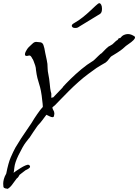

<svg xmlns="http://www.w3.org/2000/svg" viewBox="-58 -896 865 1201"><path d="M-10 285Q-15 285 -24.5 282.5Q-34 280 -36 274V276Q-36 276 -37 267.5Q-38 259 -38 253Q-38 241 -34 225Q-30 209 -19 190Q-6 123 9.5 87.5Q25 52 38 28Q55 -1 73.5 -29.5Q92 -58 111 -85Q125 -104 138.5 -125.5Q152 -147 156 -154Q163 -165 173 -179.5Q183 -194 192.5 -206.5Q202 -219 206 -222Q206 -222 208 -225Q210 -228 210 -229Q210 -240 208.5 -248.5Q207 -257 207 -261Q203 -302 198 -327Q193 -352 187 -370Q181 -388 176 -408Q171 -428 167 -459Q167 -471 162 -487Q157 -503 151.5 -516Q146 -529 143 -531L142 -533Q142 -535 135.5 -543.5Q129 -552 117 -547Q114 -546 109 -546Q98 -546 98 -556Q98 -564 103.5 -574.5Q109 -585 112 -589Q117 -597 126.5 -605.5Q136 -614 143 -621Q151 -629 157 -631.5Q163 -634 168 -634Q173 -634 178.5 -633Q184 -632 188 -632H189Q207 -632 213.5 -615Q220 -598 225 -565Q229 -542 234.5 -520.5Q240 -499 240 -467Q240 -452 245 -428.5Q250 -405 253 -373Q253 -366 256 -344Q259 -322 263 -311V-284Q271 -287 275 -287Q296 -310 316.5 -330.5Q337 -351 336 -352L337 -354Q354 -373 384 -402.5Q414 -432 450.5 -462.5Q487 -493 522 -514H523Q524 -514 535 -524.5Q546 -535 557.5 -546.5Q569 -558 571 -559L573 -560Q575 -560 583 -568.5Q591 -577 601.5 -587.5Q612 -598 618 -602V-603Q631 -611 635 -612.5Q639 -614 645.5 -619Q652 -624 669 -641L670 -642Q672 -641 677.5 -646.5Q683 -652 682 -653L683 -655Q688 -658 690.5 -657.5Q693 -657 694 -658Q705 -672 717.5 -677.5Q730 -683 742 -683Q755 -683 766 -678Q777 -673 784 -668Q786 -667 786.5 -661.5Q787 -656 777.5 -645.5Q768 -635 740 -616Q729 -609 720.5 -600.5Q712 -592 695.5 -580Q679 -568 644 -547H643Q635 -543 624.5 -528Q614 -513 603 -505Q592 -499 574.5 -488.5Q557 -478 546 -471L495 -434Q465 -412 433 -383.5Q401 -355 372 -326Q343 -297 320.5 -273.5Q298 -250 287 -239Q283 -235 279.5 -232.5Q276 -230 270 -225Q270 -221 271 -217Q272 -213 272 -213V-214Q278 -204 280 -198Q282 -192 282 -187Q282 -180 279 -168V-169Q278 -163 270 -163Q263 -163 252 -168.5Q241 -174 234 -177L233 -178H232Q220 -162 207 -144.5Q194 -127 183 -116L182 -115Q182 -116 172 -102Q162 -88 149 -68.5Q136 -49 125 -32H124Q120 -27 103 -5Q86 17 57 76Q35 122 32 151Q29 180 27 185Q30 182 42.5 173.5Q55 165 71 155Q87 145 101 139Q115 133 121 135Q130 139 130 146Q130 153 119.5 159.5Q109 166 103 168Q103 168 93 175.5Q83 183 73.5 190.5Q64 198 64 198Q64 198 59 207Q54 216 47 220Q43 224 34.5 236.5Q26 249 15 263Q4 277 -9 285ZM411 -721Q401 -721 396 -725.5Q391 -730 391 -734Q391 -738 393.5 -742Q396 -746 405 -751Q435 -768 461 -789Q487 -810 507.5 -829.5Q528 -849 539 -859Q547 -866 553 -871Q559 -876 563 -876Q570 -876 575 -866.5Q580 -857 580 -841Q580 -831 577.5 -822.5Q575 -814 568 -809Q568 -809 554 -800.5Q540 -792 519.5 -779.5Q499 -767 478.5 -754.5Q458 -742 444 -733.5Q430 -725 429 -724Q425 -722 420 -721.5Q415 -721 411 -721Z"/></svg>

Font: Vujahday Script
Style: Regular
Weight: 400
Designer: Robert E. Leuschke
Foundry: Robert E. Leuschke
Version: Version 1.010; ttfautohint (v1.8.3)